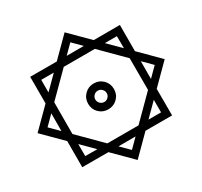

<svg xmlns="http://www.w3.org/2000/svg" viewBox="-124 -876 1242 1178"><g transform="rotate(15 496.5 -286.5)"><path d="M367.2 34.2H178.7V-154.8L45.4 -288.1L178.7 -420.9V-606.4H363.8L494.6 -737.8L625.5 -606.4H814.5V-417.5L947.8 -284.7L814.5 -151.4V34.2H628.9L497.6 165ZM434.6 -606.4H555.7L494.6 -666.5ZM764.6 -467.3V-556.2H676.3ZM228.5 -470.2 314 -556.2H228.5ZM228.5 -400.4V-175.3L386.7 -16.1H608.4L764.6 -172.4V-397.5L605.5 -556.2H384.3ZM404.8 -284.7Q404.8 -322.3 431.9 -349.4Q459 -376.5 496.1 -376.5Q533.7 -376.5 561 -349.4Q588.4 -322.3 588.4 -284.7Q588.4 -247.1 561 -219.7Q533.7 -192.4 496.1 -192.4Q459 -192.4 431.9 -219.7Q404.8 -247.1 404.8 -284.7ZM178.7 -350.6 115.7 -287.6 178.7 -224.6ZM814.5 -348.1V-222.2L877.4 -285.2ZM456.1 -284.7Q456.1 -268.1 467.8 -256.6Q479.5 -245.1 496.1 -245.1Q513.2 -245.1 524.9 -256.6Q536.6 -268.1 536.6 -284.7Q536.6 -301.8 524.9 -313.2Q513.2 -324.7 496.1 -324.7Q479.5 -324.7 467.8 -313.2Q456.1 -301.8 456.1 -284.7ZM228.5 -105V-16.1H316.9ZM679.2 -16.1H764.6V-102.1ZM558.6 34.2H437L497.6 94.2Z"/></g></svg>

Font: Vazirmatn RD ExtraBold
Style: Regular
Weight: 800
Designer: Saber Rastikerdar
Foundry: Saber Rastikerdar
Version: Version 32.102